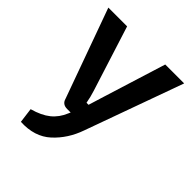

<svg xmlns="http://www.w3.org/2000/svg" viewBox="-193 -610 933 933"><g transform="rotate(45 273.0 -143.5)"><path d="M533 -490 351 15Q322 98 262 153Q202 208 104 203L94 126Q152 110 186 82.5Q220 55 238 11L243 0H219Q186 0 178 -30L12 -490H141L248 -153Q258 -122 264 -88H278Q282 -100 288.5 -122Q295 -144 298 -153L403 -490Z"/></g></svg>

Font: Exo 2.0 Semi Bold
Style: Regular
Weight: 600
Designer: Natanael Gama
Version: Version 1.001;PS 001.001;hotconv 1.0.70;makeotf.lib2.5.58329